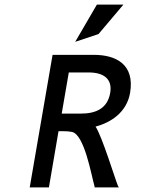

<svg xmlns="http://www.w3.org/2000/svg" viewBox="-20 -820 669 840"><path d="M411 -671 520 -800H404L309 -637ZM391 -580H210L110 0H194L236 -246H258C271 -246 284 -245 294 -243C349 -233 379 -56 394 -3V0H500L496 -7C485 -32 426 -226 398 -266C465 -284 534 -328 549 -413C571 -541 484 -580 391 -580ZM334 -323H250L281 -503H368C432 -503 473 -476 462 -413C450 -345 399 -323 334 -323Z"/></svg>

Font: Charger Monospace
Style: Regular
Weight: 400
Designer: Jasper
Foundry: Cannot Into Space Fonts
Version: Version 0.980